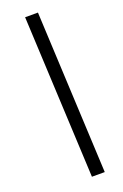

<svg xmlns="http://www.w3.org/2000/svg" viewBox="-164 -828 610 956"><g transform="rotate(-20 141.0 -350.0)"><path d="M106 -780H174L215 80H147Z"/></g></svg>

Font: Nacelle
Style: Italic
Weight: 400
Italic angle: -12°
Designer: Sora Sagano
Foundry: Sora Sagano
Version: Version 1.000;FEAKit 1.0